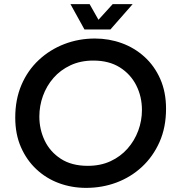

<svg xmlns="http://www.w3.org/2000/svg" viewBox="-20 -900 848 932"><path d="M398 12Q328 12 266 -11Q204 -34 156.5 -78.5Q109 -123 81.5 -186Q54 -249 54 -329Q54 -417 84 -487.5Q114 -558 168 -608.5Q222 -659 292 -686Q362 -713 441 -713Q509 -713 571 -690.5Q633 -668 681.5 -624Q730 -580 758 -516.5Q786 -453 786 -372Q786 -282 754.5 -211Q723 -140 669 -90Q615 -40 545.5 -14Q476 12 398 12ZM406 -95Q468 -95 516.5 -117.5Q565 -140 599 -178.5Q633 -217 651 -265.5Q669 -314 669 -366Q669 -431 641.5 -485.5Q614 -540 561.5 -573Q509 -606 433 -606Q371 -606 322 -583Q273 -560 239.5 -521.5Q206 -483 188.5 -434.5Q171 -386 171 -334Q171 -272 197 -217.5Q223 -163 275.5 -129Q328 -95 406 -95ZM390 -757 322 -880H415L458 -804L527 -880H624L516 -757Z"/></svg>

Font: MuseoModerno Thin Medium
Style: Italic
Weight: 500
Italic angle: -9°
Version: Version 1.003